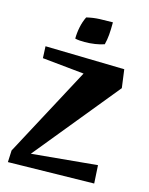

<svg xmlns="http://www.w3.org/2000/svg" viewBox="-130 -965 821 1056"><g transform="rotate(15 280.0 -437.0)"><path d="M20 9 23 -58 296 -569 58 -593 55 -660 506 -650 520 -546 130 -68 503 -103 509 0ZM256 -738Q242 -738 228 -739Q214 -740 202 -743Q202 -775 209 -809Q216 -843 230 -871Q267 -880 304.5 -881.5Q342 -883 379 -883Q379 -841 376.5 -811.5Q374 -782 367 -755Q345 -747 315 -742.5Q285 -738 256 -738Z"/></g></svg>

Font: Joti One
Style: Regular
Weight: 400
Designer: Eduardo Rodriguez Tunni
Foundry: Eduardo Rodriguez Tunni
Version: Version 1.002; ttfautohint (v1.8.4.7-5d5b);gftools[0.9.24]